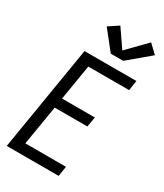

<svg xmlns="http://www.w3.org/2000/svg" viewBox="-238 -1074 996 1166"><g transform="rotate(30 260.0 -491.5)"><path d="M16 0 137 -735H501L490 -665H204L163 -417H393L381 -347H152L106 -70H391L380 0ZM283 -801 179 -932 248 -978 334 -853 461 -983 520 -927 370 -801Z"/></g></svg>

Font: Iosevka Curly Oblique
Style: Regular
Weight: 400
Italic angle: -9°
Monospace: yes
Designer: Belleve Invis
Foundry: Belleve Invis
Version: Version 11.1.0; ttfautohint (v1.8.3)